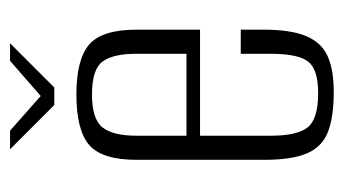

<svg xmlns="http://www.w3.org/2000/svg" viewBox="-171 -504 684 382"><g transform="rotate(-90 171.0 -313.0)"><path d="M179 9Q129 9 99.5 -2.5Q70 -14 57 -44Q44 -74 44 -130V-383Q44 -452 73.5 -477.5Q103 -503 174 -503Q244 -503 273.5 -477.5Q303 -452 303 -383V-257H92V-116Q92 -64 108.5 -43Q125 -22 177 -22Q224 -22 239.5 -42Q255 -62 255 -116V-176H303V-131Q303 -76 290 -45.5Q277 -15 250 -3Q223 9 179 9ZM92 -284H255V-384Q255 -430 239.5 -451Q224 -472 174 -472Q125 -472 108.5 -451Q92 -430 92 -384ZM153 -547 65 -635H102L171 -574L241 -635H276L188 -547Z"/></g></svg>

Font: Alumni Sans Thin Light
Style: Regular
Weight: 300
Version: Version 1.018